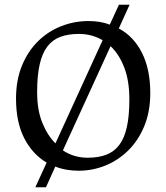

<svg xmlns="http://www.w3.org/2000/svg" viewBox="-20 -713 706 815"><path d="M129.9 82 178 -22.8Q118.3 -57.8 83.2 -125.8Q48 -193.9 48 -294.4Q48 -372.8 73.1 -434.1Q98.3 -495.4 141.2 -537.7Q184.2 -580.1 239.9 -601.9Q295.5 -623.7 356.7 -623.7Q406 -623.7 446 -608.5L484.9 -693H530.1L484.3 -592.2Q547.3 -558.7 582.6 -488.8Q617.9 -418.9 617.9 -318Q617.9 -239.8 592.8 -178.5Q567.7 -117.3 524.9 -74.9Q482.1 -32.5 427.5 -10.4Q373 11.7 313.9 11.7Q288.4 11.7 263.1 7.5Q237.7 3.2 214.7 -6L175.1 82ZM351.9 -43.5Q397.5 -43.5 430.6 -56Q463.7 -68.5 485.6 -96.8Q507.5 -125.1 518.3 -172.8Q529.1 -220.6 529.1 -291.1Q529.1 -370.5 507.2 -427Q485.3 -483.4 449.3 -517L247 -74.6Q293.6 -43.5 351.9 -43.5ZM215.4 -104.5 415.6 -542.2Q370.7 -569 314.6 -569Q269.6 -569 236.3 -556.6Q203 -544.3 181.2 -515.8Q159.3 -487.4 148.5 -439.9Q137.6 -392.4 137.6 -321.6Q137.6 -246.3 159.5 -192.1Q181.4 -137.9 215.4 -104.5Z"/></svg>

Font: Ancizar Serif Light
Style: Regular
Weight: 300
Designer: Cesar Puertas, Viviana Monsalve, Julian Moncada, Julian Prieto, Jose Castro, Felipe Aragon, Mariel Hernandez, Sara Alarc
Version: Version 8.100